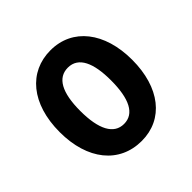

<svg xmlns="http://www.w3.org/2000/svg" viewBox="-139 -635 774 774"><g transform="rotate(-45 247.5 -248.5)"><path d="M250 11C374 11 454 -90 454 -248C454 -405 373 -508 248 -508C125 -508 41 -410 41 -248C41 -90 123 11 250 11ZM248 -88C190 -88 160 -145 160 -250C160 -355 190 -409 248 -409C309 -409 335 -348 335 -250C335 -144 306 -88 248 -88Z"/></g></svg>

Font: Noto Sans Armenian Condensed SemiBold
Style: Regular
Weight: 600
Width: 3
Designer: Monotype Design Team
Foundry: Monotype Imaging Inc.
Version: Version 2.008